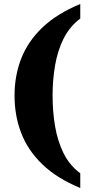

<svg xmlns="http://www.w3.org/2000/svg" viewBox="-20 -799 453 964"><path d="M383 145Q265 96 192.5 26Q120 -44 86.5 -131Q53 -218 53 -319Q53 -419 86.5 -505Q120 -591 192.5 -660.5Q265 -730 383 -779V-706Q329 -665 299 -604.5Q269 -544 256.5 -470.5Q244 -397 244 -319Q244 -239 256.5 -165Q269 -91 299 -30Q329 31 383 71Z"/></svg>

Font: Noto Serif SemiCondensed Black
Style: Regular
Weight: 900
Width: 4
Designer: Monotype Design Team
Foundry: Monotype Imaging Inc.
Version: Version 2.014; ttfautohint (v1.8.4.7-5d5b)